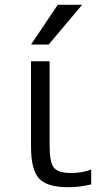

<svg xmlns="http://www.w3.org/2000/svg" viewBox="-20 -777 468 807"><path d="M188.5 -167Q188.5 -94.7 206.5 -72.3Q224.6 -49.8 279.3 -49.8Q325.2 -49.8 363.3 -64.5V-2Q316.4 9.8 265.6 9.8Q177.7 9.8 144 -26.9Q110.4 -63.5 110.4 -160.2V-519.5H188.5ZM222.7 -756.8H325.2L184.6 -589.8H110.4Z"/></svg>

Font: Mgen+ 1c regular
Style: Regular
Weight: 400
Designer: [Source Han Sans]
Ryoko NISHIZUKA  (kana & ideographs); Paul D. Hunt (Latin, Greek & Cyrillic); Wenlong ZHANG  (bopomofo
Version: Version 1.059.20150602